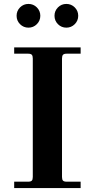

<svg xmlns="http://www.w3.org/2000/svg" viewBox="-20 -952 480 972"><path d="M51.8 0V-32.2H122.1Q135.7 -32.2 140.9 -37.4Q146 -42.5 146 -56.2V-655.8Q146 -669.4 140.9 -674.8Q135.7 -680.2 122.1 -680.2H51.8V-711.9H388.2V-680.2H317.9Q304.2 -680.2 299.1 -674.8Q293.9 -669.4 293.9 -655.8V-56.2Q293.9 -42.5 299.1 -37.4Q304.2 -32.2 317.9 -32.2H388.2V0ZM273.4 -829.6Q255.9 -847.2 255.9 -872.1Q255.9 -897 273.4 -914.6Q291 -932.1 315.9 -932.1Q340.8 -932.1 358.4 -914.6Q376 -897 376 -872.1Q376 -847.2 358.4 -829.6Q340.8 -812 315.9 -812Q291 -812 273.4 -829.6ZM81.5 -829.6Q64 -847.2 64 -872.1Q64 -897 81.5 -914.6Q99.1 -932.1 124 -932.1Q148.9 -932.1 166.5 -914.6Q184.1 -897 184.1 -872.1Q184.1 -847.2 166.5 -829.6Q148.9 -812 124 -812Q99.1 -812 81.5 -829.6Z"/></svg>

Font: Flanker Steampunk
Style: Bold
Weight: 700
Designer: Alexey Kryukov, Leonardo Di Lena
Foundry: Alexey Kryukov, Leonardo Di Lena
Version: 1.210